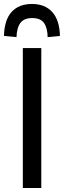

<svg xmlns="http://www.w3.org/2000/svg" viewBox="-22 -947 322 967"><path d="M93 0V-705H186V0ZM61 -760 -2 -766Q0 -847 36.5 -887Q73 -927 139 -927Q205 -927 241.5 -886Q278 -845 280 -766L218 -760Q217 -807 199.5 -831.5Q182 -856 140 -856Q100 -856 81.5 -832.5Q63 -809 61 -760Z"/></svg>

Font: Nunito Sans 7pt Condensed Medium
Style: Regular
Weight: 500
Width: 3
Designer: Vernon Adams
Foundry: Vernon Adams
Version: Version 3.101;gftools[0.9.27]